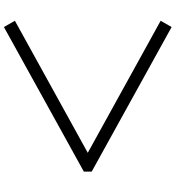

<svg xmlns="http://www.w3.org/2000/svg" viewBox="22 -762 896 980"><g transform="rotate(90 470.0 -272.0)"><path d="M86 100 118 156 856 -252V-292L118 -700L86 -644L760 -272Z"/></g></svg>

Font: Km Standard TT
Style: Bold
Weight: 700
Designer: Alexey Kryukov <alexios@thessalonica.org.ru>
Version: Version 2.0.2